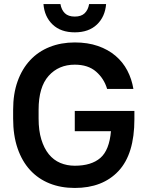

<svg xmlns="http://www.w3.org/2000/svg" viewBox="-20 -920 730 950"><path d="M350 10Q281 10 225 -12.5Q169 -35 129 -78.5Q89 -122 67 -186Q45 -250 45 -333V-377Q45 -456 67 -517.5Q89 -579 129 -622Q169 -665 225.5 -687.5Q282 -710 350 -710Q414 -710 464.5 -692.5Q515 -675 551.5 -644Q588 -613 610 -571Q632 -529 640 -480H510Q495 -531 455.5 -565.5Q416 -600 350 -600Q270 -600 220.5 -544.5Q171 -489 171 -377V-333Q171 -274 184.5 -230Q198 -186 221.5 -157Q245 -128 278 -114Q311 -100 350 -100Q432 -100 476.5 -138.5Q521 -177 529 -271H350V-371H645V-330Q645 -158 566.5 -74Q488 10 350 10ZM350 -760Q281 -760 240.5 -798.5Q200 -837 195 -900H279Q284 -871 301 -854.5Q318 -838 350 -838Q382 -838 399 -854.5Q416 -871 421 -900H505Q500 -837 459.5 -798.5Q419 -760 350 -760Z"/></svg>

Font: PT Root UI Bold
Style: Regular
Weight: 700
Designer: Vitaly Kuzmin
Foundry: ParaType Ltd.
Version: Version 2.000G